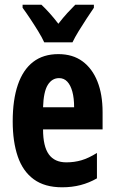

<svg xmlns="http://www.w3.org/2000/svg" viewBox="-20 -786 486 816"><path d="M228 -556Q289 -556 330.5 -525.5Q372 -495 394 -440Q416 -385 416 -309V-236H163Q163 -164 187.5 -130Q212 -96 262 -96Q296 -96 326.5 -105Q357 -114 392 -136V-28Q359 -9 322.5 0.5Q286 10 244 10Q170 10 123.5 -24Q77 -58 55.5 -121Q34 -184 34 -270Q34 -362 56 -426Q78 -490 121 -523Q164 -556 228 -556ZM231 -454Q201 -454 183 -425Q165 -396 163 -330H295Q295 -369 287.5 -396.5Q280 -424 266 -439Q252 -454 231 -454ZM379 -753Q366 -734 348.5 -707.5Q331 -681 314.5 -654Q298 -627 288 -606H168Q159 -626 142.5 -653Q126 -680 108 -707Q90 -734 76 -753V-766H156Q172 -751 190.5 -730.5Q209 -710 228 -685Q249 -712 266 -730.5Q283 -749 300 -766H379Z"/></svg>

Font: Noto Sans Display ExtraCondensed
Style: Bold
Weight: 700
Width: 2
Designer: Monotype Design Team
Foundry: Monotype Imaging Inc.
Version: Version 2.003